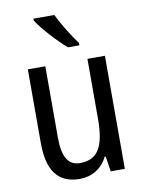

<svg xmlns="http://www.w3.org/2000/svg" viewBox="-87 -827 678 898"><g transform="rotate(-10 252.5 -378.0)"><path d="M234 -766H135V-757C160 -716 229 -641 271 -606H325V-617C297 -654 256 -720 234 -766ZM434 -537H351V-253C351 -126 321 -63 233 -63C177 -63 151 -106 151 -199V-537H68V-186C68 -62 112 10 219 10C275 10 324 -18 351 -72H356L367 0H434Z"/></g></svg>

Font: Noto Sans Lao UI Cond
Style: Regular
Weight: 400
Width: 3
Designer: Monotype Design Team
Foundry: Monotype Imaging Inc.
Version: Version 2.000